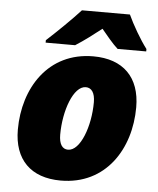

<svg xmlns="http://www.w3.org/2000/svg" viewBox="-54 -813 716 869"><g transform="rotate(5 303.5 -378.0)"><path d="M132 -617V-606H266C307 -632 346 -662 383 -691C401 -669 437 -625 459 -606H589V-617C559 -656 521 -722 501 -766H283C244 -723 178 -659 132 -617ZM254 10C459 10 566 -161 566 -350C566 -486 489 -563 353 -563C148 -563 41 -392 41 -203C41 -67 118 10 254 10ZM275 -132C249 -132 234 -154 234 -197C234 -306 275 -421 331 -421C357 -421 373 -399 373 -356C373 -247 331 -132 275 -132Z"/></g></svg>

Font: Noto Sans Black
Style: Italic
Weight: 900
Italic angle: -12°
Designer: Monotype Design Team
Foundry: Monotype Imaging Inc.
Version: Version 2.013